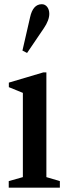

<svg xmlns="http://www.w3.org/2000/svg" viewBox="-20 -870 311 890"><path d="M105.5 -624.5 182.5 -738C200.5 -764 208.5 -787 208.5 -806C208.5 -832 194 -850.5 174 -850.5C145.5 -850.5 128 -829 119.5 -790L84 -635.5ZM20.5 0H257.5V-30.5L195 -49V-534.5H181L21 -487V-466L86 -439.5V-49L20.5 -30.5Z"/></svg>

Font: Libre Caslon Condensed SemiBold
Style: Regular
Weight: 600
Designer: Pablo Impallari, Rodrigo Fuenzalida, Katja Schimmel, Ertekin Erdin
Foundry: Pablo Impallari, Rodrigo Fuenzalida
Version: Version 2.000;gftools[0.9.33]